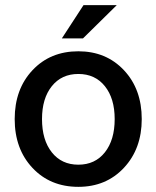

<svg xmlns="http://www.w3.org/2000/svg" viewBox="-20 -717 607 745"><path d="M530 -255Q530 -140 461 -66Q392 8 284 8Q175 8 106 -65.5Q37 -139 37 -255Q37 -371 106 -444.5Q175 -518 284 -518Q392 -518 461 -444.5Q530 -371 530 -255ZM143 -255Q143 -174 181 -126Q219 -78 284 -78Q349 -78 387 -126Q425 -174 425 -255Q425 -335 387 -382.5Q349 -430 284 -430Q219 -430 181 -382.5Q143 -335 143 -255ZM220 -568 304 -697H433L302 -568Z"/></svg>

Font: LT Superior Semi-bold
Style: Regular
Weight: 600
Designer: Daniel Lyons
Foundry: LyonsType
Version: Version 1.0